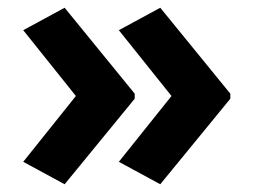

<svg xmlns="http://www.w3.org/2000/svg" viewBox="-20 -522 655 496"><path d="M575 -267 394 -46 287 -104 423 -274 287 -444 394 -502 575 -280ZM328 -267 147 -46 40 -104 176 -274 40 -444 147 -502 328 -280Z"/></svg>

Font: Noto Sans
Style: Bold
Weight: 700
Designer: Monotype Design Team
Foundry: Monotype Imaging Inc.
Version: Version 2.000;GOOG;noto-source:20170915:90ef993387c0; ttfaut